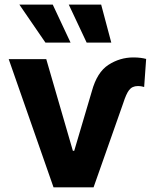

<svg xmlns="http://www.w3.org/2000/svg" viewBox="-20 -797 659 817"><path d="M176.8 -545.5 290.1 -155.2H295.8L370.7 -408.4Q392.8 -489.7 441.4 -521Q490.1 -552.6 547.6 -552.6Q564.6 -552.6 578.3 -550.8Q592 -549 601.9 -546.2L593.4 -426.8Q589.8 -427.9 583.3 -429.3Q576.7 -430.8 566.4 -430.8Q542.3 -430.8 529.1 -413.4Q517 -397.7 504.3 -358L378.2 0H207.7L17 -545.5ZM62.5 -777.3H204.5L280.2 -615.8H173.3ZM410.5 -777.3 453.5 -615.8H348.7L272.7 -777.3Z"/></svg>

Font: Inter P
Style: Bold
Weight: 700
Designer: Rasmus Andersson
Foundry: rsms
Version: Version 3.018;git-588b23468